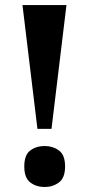

<svg xmlns="http://www.w3.org/2000/svg" viewBox="-20 -734 353 762"><path d="M128.6 -222.5 69.2 -714H243.8L184.4 -222.5ZM157.4 8.2Q123.8 8.2 100.1 -10Q76.4 -28.2 76.4 -73.2Q76.4 -119.1 100.1 -136.8Q123.8 -154.5 157.4 -154.5Q189.7 -154.5 214 -136.8Q238.3 -119.1 238.3 -73.2Q238.3 -28.2 214 -10Q189.7 8.2 157.4 8.2Z"/></svg>

Font: Noto Serif Malayalam
Style: Regular
Weight: 400
Designer: Indian type Foundry, Jelle Bosma, Monotype Design Team
Foundry: Monotype Imaging Inc.
Version: Version 2.103